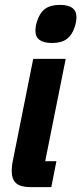

<svg xmlns="http://www.w3.org/2000/svg" viewBox="-20 -766 333 786"><path d="M193 -590Q125 -590 125 -640Q125 -648 126.5 -658Q128 -668 132 -680Q143 -714 165 -730Q187 -746 225 -746Q293 -746 293 -696Q293 -688 291.5 -678Q290 -668 286 -656Q275 -622 253 -606Q231 -590 193 -590ZM106 0Q64 0 46 -16Q28 -32 28 -66Q28 -74 29 -85Q30 -96 32 -105L116 -525H249L165 -106H211L190 0Z"/></svg>

Font: IBM Plex Sans Cond
Style: Bold Italic
Weight: 700
Width: 3
Italic angle: -11°
Designer: Mike Abbink, Paul van der Laan, Pieter van Rosmalen
Foundry: Bold Monday
Version: Version 1.3